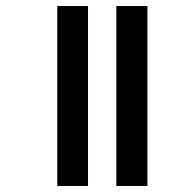

<svg xmlns="http://www.w3.org/2000/svg" viewBox="-20 -617 600 637"><path d="M366 0V-597H469V0ZM170 0V-597H272V0Z"/></svg>

Font: Noto Sans Gujarati UI ExtraCondensed SemiBold
Style: Regular
Weight: 600
Width: 2
Designer: Jelle Bosma - Monotype Design Team, Universal Thirst
Foundry: Monotype Imaging Inc.
Version: Version 2.106; ttfautohint (v1.8.4.7-5d5b)